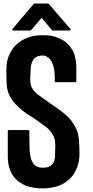

<svg xmlns="http://www.w3.org/2000/svg" viewBox="-20 -1044 520 1070"><path d="M48.8 -877Q48.8 -877.9 48.8 -878.9Q48.8 -879.9 48.8 -879.9Q49.8 -881.8 49.8 -882.8Q89.8 -929.7 168 -1022.5Q168.9 -1022.5 169.9 -1023.4Q170.9 -1024.4 171.9 -1024.4Q197.3 -1024.4 248 -1024.4Q249 -1024.4 250 -1023.4Q252 -1022.5 252 -1022.5Q292 -975.6 372.1 -882.8Q374 -881.8 374 -879.9Q374 -878.9 373 -877Q372.1 -876 371.1 -875Q370.1 -874 368.2 -874Q336.9 -874 273.4 -874Q271.5 -874 270.5 -875Q269.5 -875 269.5 -876Q250 -898.4 211.9 -944.3Q192.4 -920.9 153.3 -876Q152.3 -875 151.4 -875Q150.4 -874 149.4 -874Q117.2 -874 54.7 -874Q52.7 -874 51.8 -875Q49.8 -876 48.8 -877ZM422.9 -190.4Q422.9 -168 419.9 -147.5Q416 -127 409.2 -109.4Q401.4 -90.8 391.6 -75.2Q381.8 -59.6 368.2 -46.9Q354.5 -34.2 338.9 -24.4Q323.2 -14.6 304.7 -7.8Q285.2 -1 264.6 2Q243.2 5.9 220.7 5.9Q191.4 5.9 168 2Q143.6 -2 125 -8.8Q106.4 -16.6 90.8 -27.3Q75.2 -37.1 64.5 -49.8Q52.7 -62.5 44.9 -77.1Q37.1 -91.8 32.2 -108.4Q27.3 -124 25.4 -140.6Q23.4 -157.2 23.4 -173.8Q23.4 -220.7 23.4 -314.5Q23.4 -316.4 24.4 -317.4Q26.4 -319.3 28.3 -319.3Q64.5 -319.3 138.7 -319.3Q140.6 -319.3 141.6 -317.4Q143.6 -316.4 143.6 -314.5Q143.6 -303.7 143.6 -284.2Q143.6 -267.6 144.5 -232.4Q144.5 -196.3 147.5 -183.6Q149.4 -170.9 152.3 -161.1Q155.3 -150.4 160.2 -141.6Q165 -133.8 169.9 -127Q175.8 -121.1 183.6 -117.2Q190.4 -113.3 200.2 -111.3Q209 -109.4 218.8 -109.4Q235.4 -109.4 248 -113.3Q260.7 -118.2 270.5 -127Q278.3 -135.7 283.2 -149.4Q287.1 -163.1 287.1 -180.7Q287.1 -183.6 287.1 -187.5Q287.1 -191.4 287.1 -197.3Q287.1 -210.9 288.1 -227.5Q288.1 -244.1 287.1 -252.9Q286.1 -270.5 274.4 -293Q262.7 -315.4 238.3 -335Q227.5 -343.8 212.9 -353.5Q198.2 -364.3 183.6 -375Q161.1 -389.6 143.6 -401.4Q126 -413.1 125 -413.1Q88.9 -439.5 65.4 -464.8Q42 -491.2 29.3 -519.5Q18.6 -543 16.6 -583Q15.6 -622.1 15.6 -649.4Q15.6 -650.4 15.6 -654.3Q15.6 -676.8 18.6 -696.3Q22.5 -716.8 29.3 -733.4Q37.1 -751 46.9 -766.6Q56.6 -782.2 70.3 -794.9Q84 -807.6 99.6 -817.4Q115.2 -827.1 133.8 -834Q153.3 -840.8 173.8 -844.7Q195.3 -847.7 217.8 -847.7Q248 -847.7 266.6 -844.7Q284.2 -840.8 303.7 -833Q322.3 -825.2 337.9 -815.4Q352.5 -804.7 364.3 -792Q375 -779.3 383.8 -764.6Q391.6 -751 396.5 -734.4Q400.4 -717.8 403.3 -701.2Q405.3 -684.6 405.3 -668Q405.3 -642.6 405.3 -590.8Q405.3 -588.9 404.3 -586.9Q402.3 -585.9 400.4 -585.9Q363.3 -585.9 290 -585.9Q288.1 -585.9 286.1 -586.9Q285.2 -588.9 285.2 -590.8Q285.2 -600.6 285.2 -621.1Q285.2 -631.8 284.2 -636.7Q284.2 -641.6 283.2 -647.5Q282.2 -649.4 282.2 -651.4Q282.2 -654.3 281.2 -658.2Q279.3 -670.9 275.4 -681.6Q272.5 -691.4 268.6 -700.2Q263.7 -708 257.8 -714.8Q252.9 -721.7 245.1 -724.6Q244.1 -725.6 241.2 -727.5Q236.3 -731.4 232.4 -732.4Q228.5 -734.4 220.7 -734.4Q201.2 -734.4 191.4 -730.5Q180.7 -727.5 171.9 -718.8Q162.1 -709 157.2 -694.3Q151.4 -678.7 151.4 -662.1Q151.4 -660.2 150.4 -655.3Q150.4 -651.4 150.4 -646.5Q149.4 -630.9 148.4 -608.4Q148.4 -586.9 151.4 -573.2Q155.3 -554.7 167 -541Q178.7 -527.3 187.5 -519.5Q187.5 -519.5 188.5 -518.6Q189.5 -517.6 210.9 -502.9Q232.4 -487.3 259.8 -467.8Q274.4 -458 288.1 -448.2Q301.8 -437.5 313.5 -429.7Q357.4 -398.4 377.9 -371.1Q397.5 -342.8 407.2 -321.3Q417 -298.8 419.9 -261.7Q422.9 -225.6 422.9 -190.4Z"/></svg>

Font: Typeface
Style: Regular
Weight: 400
Version: Version 1.0